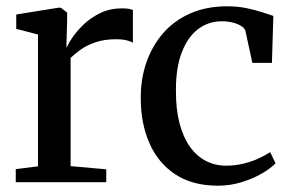

<svg xmlns="http://www.w3.org/2000/svg" viewBox="-20 -578 925 609"><path d="M30 0V-41.5L100.5 -50.5V-468.5L31.5 -486.5V-532L165 -553.5H173L193 -538V-515L190.5 -427.5L192.5 -429.5Q197 -440 210.2 -459.8Q223.5 -479.5 245.8 -500.8Q268 -522 298.5 -536.8Q329 -551.5 367 -551.5Q380.5 -551.5 388.5 -550Q396.5 -548.5 401.5 -546.5V-442Q396 -446.5 382.2 -450Q368.5 -453.5 347.5 -453.5Q311 -453.5 283.8 -444.2Q256.5 -435 237.2 -421.5Q218 -408 204 -394.5V-51L317 -41V0Z M671.5 11Q590.5 11 536 -25Q481.5 -61 454 -123.8Q426.5 -186.5 426.5 -265.5Q426 -326.5 444.2 -379.5Q462.5 -432.5 497.5 -472.8Q532.5 -513 583.8 -535.5Q635 -558 700.5 -558Q734.5 -558 762.8 -552Q791 -546 812.5 -539Q834 -532 847 -527.5L842.5 -378.5H780.5L758.5 -479.5Q757 -487.5 746.2 -494.8Q735.5 -502 719.2 -506.2Q703 -510.5 683.5 -510.5Q641.5 -510.5 608.8 -486Q576 -461.5 557 -413Q538 -364.5 538 -293Q537.5 -233 549.2 -187.8Q561 -142.5 582.2 -112.8Q603.5 -83 632.8 -67.8Q662 -52.5 697 -52.5Q726 -52.5 752.5 -59Q779 -65.5 800.5 -75.5Q822 -85.5 837 -95.5L854 -60Q837.5 -43 809 -26.8Q780.5 -10.5 745 0.2Q709.5 11 671.5 11Z"/></svg>

Font: Merriweather 48pt
Style: Regular
Weight: 400
Version: Version 2.100